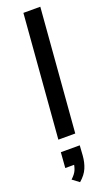

<svg xmlns="http://www.w3.org/2000/svg" viewBox="-190 -774 627 1078"><g transform="rotate(-20 124.0 -235.0)"><path d="M53 0 112 -736H213L154 0ZM155 71 151 131Q148 171 134 204Q120 237 86 266L46 236Q71 213 79.5 192Q88 171 90 147L115 163H35L42 71Z"/></g></svg>

Font: Muli SemiBold
Style: Italic
Weight: 600
Italic angle: -4.541°
Designer: Vernon Adams
Foundry: Vernon Adams
Version: Version 2.100; ttfautohint (v1.8.1.43-b0c9)